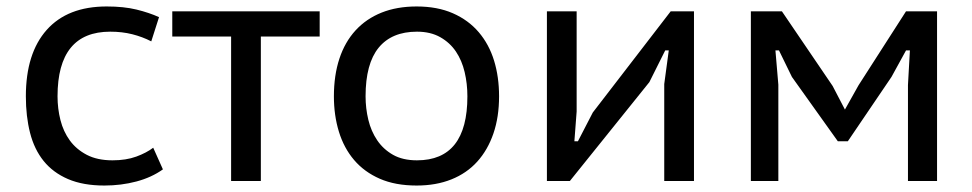

<svg xmlns="http://www.w3.org/2000/svg" viewBox="-20 -560 3007 594"><path d="M484 -36Q449 -11 402 1.5Q355 14 303 14Q237 14 190.5 -6Q144 -26 115 -62Q86 -98 73 -149Q60 -200 60 -262Q60 -395 124.5 -467.5Q189 -540 310 -540Q363 -540 402 -530.5Q441 -521 472 -507L448 -432Q421 -446 389.5 -454Q358 -462 321 -462Q158 -462 158 -262Q158 -224 167 -188.5Q176 -153 196 -125.5Q216 -98 248.5 -81Q281 -64 328 -64Q370 -64 401.5 -75.5Q433 -87 454 -103Z M969 -447H787V0H695V-447H513V-525H969Z M1013 -262Q1013 -327 1030 -378.5Q1047 -430 1080 -466Q1113 -502 1160.5 -521Q1208 -540 1269 -540Q1333 -540 1381 -519Q1429 -498 1461 -460.5Q1493 -423 1508.5 -372.5Q1524 -322 1524 -262Q1524 -198 1506.5 -147Q1489 -96 1456.5 -60Q1424 -24 1376.5 -5Q1329 14 1269 14Q1203 14 1155 -7Q1107 -28 1075.5 -65Q1044 -102 1028.5 -152.5Q1013 -203 1013 -262ZM1111 -262Q1111 -225 1119.5 -189.5Q1128 -154 1147 -126Q1166 -98 1196 -81Q1226 -64 1270 -64Q1426 -64 1426 -262Q1426 -301 1417.5 -337Q1409 -373 1390.5 -400.5Q1372 -428 1342 -445Q1312 -462 1270 -462Q1192 -462 1151.5 -412.5Q1111 -363 1111 -262Z M2035 -300 2049 -404H2038L1989 -306L1743 0H1672V-525H1764V-215L1757 -123H1768L1814 -212L2055 -525H2127V0H2035Z M2789 -297 2795 -404H2783L2738 -322L2603 -123H2572L2430 -322L2390 -404H2379L2388 -298V0H2303V-525H2399L2556 -294L2594 -221L2636 -296L2783 -525H2879V0H2789Z"/></svg>

Font: PT Sans Caption
Style: Regular
Weight: 400
Designer: A.Korolkova, O.Umpeleva, V.Yefimov
Foundry: ParaType Ltd
Version: Version 2.004W OFL